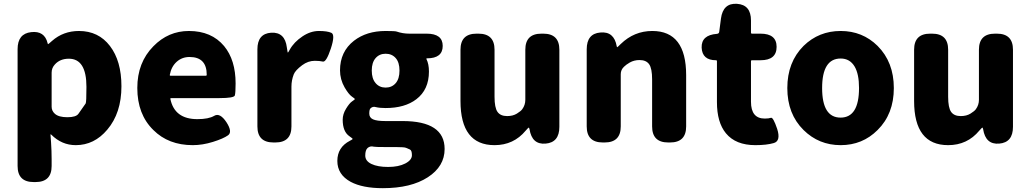

<svg xmlns="http://www.w3.org/2000/svg" viewBox="-20 -745 5388 1004"><path d="M156 207Q72 207 72 123V-488Q72 -569 143 -577Q213 -585 229 -519Q230 -514 231.5 -514Q233 -514 252 -531Q311 -583 393 -583Q495 -583 555 -504.5Q615 -426 615 -294Q615 -154 541 -67Q473 14 376 14Q303 14 248 -41Q244 -45 244 -40L247 0Q250 44 250 88V123Q250 207 166 207ZM428 -204Q432 -210 432 -291Q432 -438 340 -438Q294 -438 267 -408Q250 -390 250 -365V-187Q250 -165 267 -150Q287 -132 332.5 -132Q378 -132 390.5 -150.5Q403 -169 428 -204Z M988 14Q861 14 782 -65Q698 -147 698 -285Q698 -418 782 -503Q860 -583 968 -583Q1086 -583 1152 -504Q1212 -431 1212 -309Q1212 -260 1208 -246Q1204 -232 1127 -232H875Q870 -232 871 -227Q893 -122 1012 -122Q1071 -122 1100.5 -139.5Q1130 -157 1164 -106Q1197 -55 1172.5 -37.5Q1148 -20 1093.5 -3Q1039 14 988 14ZM868 -354Q867 -349 872 -349H1056Q1061 -349 1061 -354Q1061 -447 971 -447Q932 -447 904 -422Q876 -397 868 -354Z M1410 0Q1326 0 1326 -84V-487Q1326 -569 1398 -574Q1470 -578 1480 -497L1483 -478Q1484 -470 1485.5 -470Q1487 -470 1495 -485Q1517 -525 1562 -555Q1604 -583 1647.5 -583Q1691 -583 1712.5 -573.5Q1734 -564 1710 -491Q1686 -419 1668.5 -423Q1651 -427 1626 -427Q1591 -427 1560 -404Q1524 -377 1516 -356Q1504 -325 1504 -292V-84Q1504 0 1420 0Z M1982 239Q1876 239 1814 206Q1744 168 1744 96.5Q1744 25 1810 -9Q1824 -16 1824 -18.5Q1824 -21 1808 -32Q1772 -56 1772 -119Q1772 -148 1789.5 -176.5Q1807 -205 1820 -214Q1836 -225 1836 -227Q1836 -229 1820 -240Q1803 -252 1782 -288Q1758 -330 1758 -377Q1758 -475 1831 -532Q1897 -583 1996 -583Q2046 -583 2054 -580Q2086 -569 2120 -569H2211Q2295 -569 2295 -505Q2295 -440 2213 -440Q2208 -440 2210 -436Q2223 -410 2223 -371Q2223 -276 2157 -226Q2097 -180 1996 -180Q1965 -180 1945 -185Q1929 -190 1917 -178Q1911 -172 1911 -151Q1911 -130 1930.5 -121Q1950 -112 1995 -112H2085Q2305 -112 2305 34Q2305 125 2217 182Q2129 239 1982 239ZM2051 24H1997Q1941 24 1934 22Q1916 17 1902 29Q1890 40 1890 68.5Q1890 97 1922.5 112.5Q1955 128 2009.5 128Q2064 128 2099 110Q2134 92 2134 66.5Q2134 41 2123 36.5Q2112 32 2103 28Q2094 24 2051 24ZM1944 -310.5Q1964 -287 1996.5 -287Q2029 -287 2049 -310Q2069 -333 2069 -376Q2069 -419 2049 -441.5Q2029 -464 1996.5 -464Q1964 -464 1944 -441Q1924 -418 1924 -376Q1924 -334 1944 -310.5Z M2566 14Q2388 14 2388 -217V-485Q2388 -569 2472 -569H2482Q2566 -569 2566 -485V-239Q2566 -182 2581.5 -160Q2597 -138 2632 -138Q2662 -138 2683 -151Q2704 -164 2711 -174Q2727 -196 2727 -223V-485Q2727 -569 2811 -569H2821Q2905 -569 2905 -485V-82Q2905 0 2833 6Q2762 12 2749 -69Q2747 -78 2745 -78Q2743 -78 2729 -62Q2666 14 2566 14Z M3132 0Q3048 0 3048 -84V-487Q3048 -569 3119 -575Q3191 -582 3205 -503Q3206 -498 3207.5 -498Q3209 -498 3226 -515Q3296 -583 3391 -583Q3568 -583 3568 -352V-84Q3568 0 3484 0H3474Q3390 0 3390 -84V-330Q3390 -387 3374.5 -409Q3359 -431 3324 -431Q3296 -431 3273 -418Q3254 -407 3243 -396Q3226 -380 3226 -357V-84Q3226 0 3142 0Z M3930 14Q3827 14 3776 -48Q3729 -105 3729 -211V-425Q3729 -430 3724 -430Q3652 -430 3649 -496Q3647 -562 3729 -568Q3740 -569 3741 -579L3750 -648Q3761 -730 3834 -725Q3907 -720 3907 -638V-574Q3907 -569 3912 -569H3957Q4041 -569 4041 -500Q4041 -430 3957 -430H3912Q3907 -430 3907 -425V-213Q3907 -125 3979 -125Q4000 -125 4011.5 -129Q4023 -133 4044 -71Q4064 -8 4026.5 3Q3989 14 3930 14Z M4182 -65Q4097 -149 4097 -284.5Q4097 -420 4182 -505Q4262 -583 4376 -583Q4490 -583 4569 -505Q4654 -420 4654 -284.5Q4654 -149 4569 -65Q4490 14 4376 14Q4262 14 4182 -65ZM4472 -285Q4472 -358 4449 -397Q4424 -439 4376 -439Q4279 -439 4279 -284.5Q4279 -130 4375.5 -130Q4472 -130 4472 -285Z M4938 14Q4760 14 4760 -217V-485Q4760 -569 4844 -569H4854Q4938 -569 4938 -485V-239Q4938 -182 4953.5 -160Q4969 -138 5004 -138Q5034 -138 5055 -151Q5076 -164 5083 -174Q5099 -196 5099 -223V-485Q5099 -569 5183 -569H5193Q5277 -569 5277 -485V-82Q5277 0 5205 6Q5134 12 5121 -69Q5119 -78 5117 -78Q5115 -78 5101 -62Q5038 14 4938 14Z"/></svg>

Font: Resource Han Rounded KR Heavy
Style: Regular
Weight: 900
Designer: Cyano Hao (round all glyphs); Ryoko NISHIZUKA 西塚涼子 (kana, bopomofo & ideographs); Paul D. Hunt (Latin, Greek & Cyrillic)
Foundry: Cyano Hao
Version: 0.990